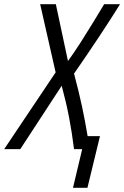

<svg xmlns="http://www.w3.org/2000/svg" viewBox="-67 -713 594 918"><path d="M282 185 326 0H287Q277 -80 263.5 -150.5Q250 -221 228 -303L30 0H-47L199 -367L125 -693H200L258 -421Q287 -461 319 -511Q351 -561 380.5 -609.5Q410 -658 431 -693H507Q489 -664 463 -623.5Q437 -583 406.5 -537Q376 -491 345 -445.5Q314 -400 287 -361Q310 -275 325 -204.5Q340 -134 352 -62H411L351 185Z"/></svg>

Font: Ubuntu Sans Condensed
Style: Italic
Weight: 400
Width: 3
Italic angle: -13.5°
Designer: Dalton Maag Ltd
Foundry: Dalton Maag Ltd
Version: Version 1.006; ttfautohint (v1.8.4.7-5d5b)